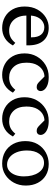

<svg xmlns="http://www.w3.org/2000/svg" viewBox="640 -1108 476 1796"><g transform="rotate(90 878.0 -210.0)"><path d="M242.2 7.8Q185.5 7.8 139.6 -17.6Q93.8 -43 67.4 -90.3Q41 -137.7 41 -202.1Q41 -271.5 69.3 -322.3Q97.7 -373 143.6 -400.9Q189.5 -428.7 242.2 -427.7Q318.4 -426.8 361.3 -377.4Q404.3 -328.1 404.3 -236.3V-218.8H104.5V-261.7H339.8L329.1 -249V-269.5Q329.1 -325.2 304.2 -356Q279.3 -386.7 234.4 -386.7Q207 -386.7 181.6 -370.6Q156.2 -354.5 140.6 -321.8Q125 -289.1 125 -239.3V-227.5Q125 -147.5 164.6 -102.5Q204.1 -57.6 266.6 -57.6Q301.8 -57.6 328.6 -70.8Q355.5 -84 380.9 -115.2L405.3 -92.8Q377.9 -42 335.9 -17.1Q293.9 7.8 242.2 7.8Z M680.7 7.8Q626 7.8 580.1 -17.1Q534.2 -42 506.8 -89.4Q479.5 -136.7 479.5 -202.1Q479.5 -265.6 508.3 -316.4Q537.1 -367.2 586.9 -397.5Q636.7 -427.7 700.2 -427.7Q743.2 -427.7 772.5 -417Q801.8 -406.2 816.9 -388.7Q832 -371.1 832 -351.6Q832 -335.9 822.3 -325.7Q812.5 -315.4 794.9 -315.4Q778.3 -315.4 767.6 -321.3Q756.8 -327.1 739.3 -344.7L689.5 -394.5L724.6 -384.8Q685.5 -393.6 649.4 -377.4Q613.3 -361.3 589.8 -321.8Q566.4 -282.2 566.4 -219.7Q566.4 -141.6 606 -99.6Q645.5 -57.6 705.1 -57.6Q742.2 -57.6 769 -71.3Q795.9 -85 820.3 -115.2L846.7 -92.8Q819.3 -42 777.3 -17.1Q735.4 7.8 680.7 7.8Z M1090.8 7.8Q1036.1 7.8 990.2 -17.1Q944.3 -42 917 -89.4Q889.6 -136.7 889.6 -202.1Q889.6 -265.6 918.5 -316.4Q947.3 -367.2 997.1 -397.5Q1046.9 -427.7 1110.4 -427.7Q1153.3 -427.7 1182.6 -417Q1211.9 -406.2 1227.1 -388.7Q1242.2 -371.1 1242.2 -351.6Q1242.2 -335.9 1232.4 -325.7Q1222.7 -315.4 1205.1 -315.4Q1188.5 -315.4 1177.7 -321.3Q1167 -327.1 1149.4 -344.7L1099.6 -394.5L1134.8 -384.8Q1095.7 -393.6 1059.6 -377.4Q1023.4 -361.3 1000 -321.8Q976.6 -282.2 976.6 -219.7Q976.6 -141.6 1016.1 -99.6Q1055.7 -57.6 1115.2 -57.6Q1152.3 -57.6 1179.2 -71.3Q1206.1 -85 1230.5 -115.2L1256.8 -92.8Q1229.5 -42 1187.5 -17.1Q1145.5 7.8 1090.8 7.8Z M1510.7 7.8Q1447.3 7.8 1399.9 -19.5Q1352.5 -46.9 1326.2 -96.2Q1299.8 -145.5 1299.8 -209Q1299.8 -275.4 1328.6 -324.2Q1357.4 -373 1406.7 -400.4Q1456.1 -427.7 1514.6 -427.7Q1575.2 -427.7 1620.1 -400.9Q1665 -374 1690.4 -325.7Q1715.8 -277.3 1715.8 -212.9Q1715.8 -151.4 1688.5 -101.1Q1661.1 -50.8 1614.7 -21.5Q1568.4 7.8 1510.7 7.8ZM1520.5 -38.1Q1553.7 -38.1 1578.1 -58.1Q1602.5 -78.1 1616.2 -113.8Q1629.9 -149.4 1629.9 -195.3Q1629.9 -279.3 1595.2 -331.5Q1560.5 -383.8 1503.9 -383.8Q1451.2 -383.8 1419.4 -340.3Q1387.7 -296.9 1387.7 -223.6Q1387.7 -168.9 1404.8 -127Q1421.9 -85 1452.1 -61.5Q1482.4 -38.1 1520.5 -38.1Z"/></g></svg>

Font: Crimson Pro ExtraLight
Style: Regular
Weight: 400
Version: Version 1.002